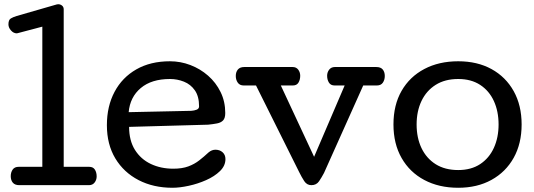

<svg xmlns="http://www.w3.org/2000/svg" viewBox="-20 -867 2502 899"><path d="M70.3 0Q49.8 0 40 -11.7Q30.3 -23.4 30.3 -42Q30.3 -60.1 39.3 -73Q48.3 -85.9 67.4 -85.9H178.2V-742.2L63.5 -711.9Q61.5 -711.9 61.3 -711.4Q61 -710.9 58.6 -710.9Q43.5 -710.9 31.5 -724.4Q19.5 -737.8 19.5 -752.9Q19.5 -773.9 30.5 -780.5Q41.5 -787.1 57.6 -792L245.6 -846.2Q248.5 -847.2 252.4 -847.2Q262.7 -847.2 270.5 -840.8Q278.3 -834.5 278.3 -823.2V-85.9H397.5Q416 -85.9 424.3 -72.8Q432.6 -59.6 432.6 -41Q432.6 -24.9 423.1 -12.5Q413.6 0 396.5 0Z M787.6 12.2Q698.2 12.2 628.9 -23.7Q559.6 -59.6 520 -125.2Q480.5 -190.9 480.5 -280.8Q480.5 -369.6 516.4 -437Q552.2 -504.4 618.4 -542.2Q684.6 -580.1 775.9 -580.1Q825.2 -580.1 871.3 -562.5Q917.5 -544.9 954.3 -512.7Q991.2 -480.5 1012.9 -436Q1034.7 -391.6 1034.7 -337.9Q1034.7 -313.5 1024.4 -303Q1014.2 -292.5 996.1 -289.1Q978 -285.6 954.6 -283.2L584.5 -272.9Q584.5 -209 611.8 -165.3Q639.2 -121.6 686 -99.4Q732.9 -77.1 791.5 -77.1Q833 -77.1 861.8 -87.9Q890.6 -98.6 912.8 -116Q935.1 -133.3 956.5 -153.3Q971.7 -166 988.8 -166Q1008.8 -166 1022.2 -154.1Q1035.6 -142.1 1035.6 -122.1Q1035.6 -90.8 1010 -65.9Q984.4 -41 945.3 -23.7Q906.2 -6.3 863.8 2.9Q821.3 12.2 787.6 12.2ZM582.5 -341.8 876 -348.1Q889.6 -349.1 900.9 -353.5Q912.1 -357.9 912.1 -369.1Q912.1 -416 892.3 -444.1Q872.6 -472.2 841.3 -484.6Q810.1 -497.1 775.9 -497.1Q689.5 -497.1 639.2 -454.8Q588.9 -412.6 582.5 -341.8Z M1438 0Q1417 0 1404.5 -19Q1392.1 -38.1 1380.9 -61L1178.7 -466.8H1121.1Q1102.5 -466.8 1093.3 -480Q1084 -493.2 1084 -511.2Q1084 -529.8 1093.8 -541.5Q1103.5 -553.2 1124 -553.2H1350.1Q1367.2 -553.2 1376.5 -540.8Q1385.7 -528.3 1385.7 -512.2Q1385.7 -494.1 1377.7 -480.5Q1369.6 -466.8 1351.1 -466.8H1294.9L1450.7 -132.8L1593.8 -466.8H1546.9Q1528.3 -466.8 1520 -480.5Q1511.7 -494.1 1511.7 -512.2Q1511.7 -528.3 1521.2 -540.8Q1530.8 -553.2 1547.9 -553.2H1741.7Q1762.7 -553.2 1772.2 -541.5Q1781.7 -529.8 1781.7 -511.2Q1781.7 -493.2 1772.7 -480Q1763.7 -466.8 1744.6 -466.8H1680.7L1497.1 -57.1Q1486.3 -36.6 1473.9 -18.3Q1461.4 0 1438 0Z M2125.5 12.2Q2035.2 12.2 1966.8 -24.2Q1898.4 -60.5 1860.4 -127.2Q1822.3 -193.8 1822.3 -284.2Q1822.3 -375.5 1860.4 -441.7Q1898.4 -507.8 1966.8 -543.9Q2035.2 -580.1 2125.5 -580.1Q2214.8 -580.1 2281.5 -543.5Q2348.1 -506.8 2385.3 -440.2Q2422.4 -373.5 2422.4 -284.2Q2422.4 -194.8 2385.3 -128.2Q2348.1 -61.5 2281.2 -24.7Q2214.4 12.2 2125.5 12.2ZM2125.5 -70.8Q2186 -70.8 2228.3 -98.6Q2270.5 -126.5 2292.5 -174.8Q2314.5 -223.1 2314.5 -284.2Q2314.5 -345.7 2292.5 -393.8Q2270.5 -441.9 2228.3 -469.5Q2186 -497.1 2125.5 -497.1Q2063.5 -497.1 2020 -469.7Q1976.6 -442.4 1953.6 -394.3Q1930.7 -346.2 1930.7 -284.2Q1930.7 -221.7 1953.6 -173.6Q1976.6 -125.5 2020 -98.1Q2063.5 -70.8 2125.5 -70.8Z"/></svg>

Font: Cutive
Style: Regular
Weight: 400
Version: Version 1.100; ttfautohint (v1.8.4.7-5d5b)